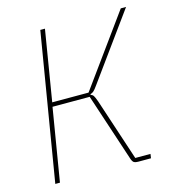

<svg xmlns="http://www.w3.org/2000/svg" viewBox="-105 -788 809 878"><g transform="rotate(-15 300.0 -349.0)"><path d="M165 -698H187L132 -364H304L546 -698H571L345 -386Q333 -369 326 -363Q319 -357 311 -355L310 -352Q319 -349 323.5 -342.5Q328 -336 336 -314L433 -20H505L502 0H441Q429 0 422.5 -3.5Q416 -7 411 -20L304 -344H128L71 0H49Z"/></g></svg>

Font: IBM Plex Mono Thin
Style: Italic
Weight: 100
Italic angle: -9°
Monospace: yes
Designer: Mike Abbink, Paul van der Laan, Pieter van Rosmalen
Foundry: Bold Monday
Version: Version 2.3